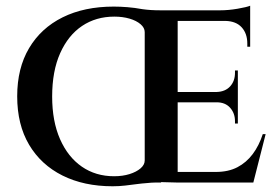

<svg xmlns="http://www.w3.org/2000/svg" viewBox="-20 -637 970 670"><path d="M377 -614Q399 -614 424.5 -612Q450 -610 477 -605Q491 -603 506.5 -602Q522 -601 541 -601L542 0Q533 0 521.5 0Q510 0 491 2Q476 3 457 5.5Q438 8 417 10.5Q396 13 373 13Q273 13 198 -24.5Q123 -62 81.5 -132Q40 -202 40 -301Q40 -399 81.5 -469Q123 -539 198.5 -576.5Q274 -614 377 -614ZM378 -22Q408 -22 432 -29.5Q456 -37 470.5 -49.5Q485 -62 485 -77V-525Q485 -540 470.5 -552.5Q456 -565 432 -572Q408 -579 379 -579Q315 -579 266.5 -546.5Q218 -514 190 -451.5Q162 -389 162 -300Q162 -214 189.5 -151.5Q217 -89 265.5 -55.5Q314 -22 378 -22ZM600 -601V0L486 -3V-601ZM846 -37 861 0H598L594 -37ZM810 -316V-280H597V-316ZM853 -601V-564H596V-601ZM907 -169 864 0H702L733 -37Q777 -37 808.5 -53.5Q840 -70 862 -99.5Q884 -129 897 -169ZM810 -282V-206H800V-214Q800 -242 783 -261Q766 -280 736 -280V-282ZM810 -391V-314H736V-316Q766 -317 783 -335.5Q800 -354 800 -383V-391ZM853 -567V-474H843V-485Q843 -520 823.5 -541.5Q804 -563 767 -564V-567ZM853 -617V-591L748 -601Q777 -601 809 -606.5Q841 -612 853 -617Z"/></svg>

Font: Cinzel SemiBold
Style: Regular
Weight: 600
Designer: Natanael Gama
Version: Version 2.000